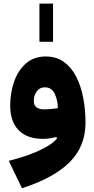

<svg xmlns="http://www.w3.org/2000/svg" viewBox="-20 -755 511 1046"><path d="M194.8 -735.4H269V-527.3H194.8ZM291 -1.5 286.6 -8.8Q270.5 -3.9 251.2 -1.2Q231.9 1.5 213.4 1.5Q127.9 1.5 81.8 -45.4Q35.6 -92.3 35.6 -180.2Q35.6 -249 56.9 -310.1Q78.1 -371.1 121.1 -409.2Q164.1 -447.3 229 -447.3Q286.6 -447.3 327.6 -418Q368.7 -388.7 394.8 -337.9Q420.9 -287.1 433.3 -222.4Q445.8 -157.7 445.8 -86.4Q445.8 42.5 359.4 128.7Q272.9 214.8 99.6 270.5L27.8 121.1Q87.9 106.4 141.4 86.7Q194.8 66.9 234.1 44.2Q273.4 21.5 291 -1.5ZM295.4 -165.5Q294.4 -209.5 278.1 -244.4Q261.7 -279.3 224.1 -279.3Q195.8 -279.3 179.9 -256.6Q164.1 -233.9 164.1 -205.1Q164.1 -181.2 179.2 -170.2Q194.3 -159.2 220.2 -159.2Q239.7 -159.2 258.5 -161.1Q277.3 -163.1 295.4 -165.5Z"/></svg>

Font: Estedad-FD ExtraBold
Style: Regular
Weight: 800
Designer: Amin Abedi
Version: Version 7.3